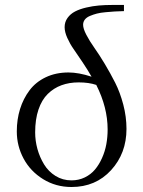

<svg xmlns="http://www.w3.org/2000/svg" viewBox="-20 -749 577 776"><path d="M47.9 -217.8Q47.9 -266.1 61 -308.3Q74.2 -350.6 99.4 -384Q124.5 -417.5 165 -436.8Q205.6 -456.1 256.8 -456.1Q297.9 -456.1 350.1 -439Q335 -465.8 313 -498.5Q291 -531.2 276.9 -551.5Q262.7 -571.8 252 -595.7Q241.2 -619.6 241.2 -639.2Q241.2 -660.2 252.9 -676.5Q264.6 -692.9 283.4 -702.6Q302.2 -712.4 328.4 -718.5Q354.5 -724.6 379.9 -726.8Q405.3 -729 434.1 -729H481V-704.1Q458.5 -703.6 443.6 -702.6Q428.7 -701.7 407.2 -699.7Q385.7 -697.8 371.6 -694.1Q357.4 -690.4 343.5 -684.6Q329.6 -678.7 322.8 -669.7Q315.9 -660.6 315.9 -648.9Q315.9 -633.3 328.9 -608.4Q341.8 -583.5 361.3 -555.9Q380.9 -528.3 403.6 -490.5Q426.3 -452.6 445.8 -414.1Q465.3 -375.5 478.3 -326.2Q491.2 -276.9 491.2 -228Q491.2 -129.4 429 -61.3Q366.7 6.8 269 6.8Q205.6 6.8 154.3 -24.9Q103 -56.6 75.4 -107.9Q47.9 -159.2 47.9 -217.8ZM122.1 -213.9Q122.1 -180.2 131.3 -146.7Q140.6 -113.3 158.2 -84.5Q175.8 -55.7 204.6 -37.8Q233.4 -20 269 -20Q298.3 -20 322.8 -32Q347.2 -43.9 363.8 -63.7Q380.4 -83.5 392.3 -110.1Q404.3 -136.7 409.7 -166Q415 -195.3 415 -226.1Q415 -314.9 369.1 -405.8Q339.4 -416 297.9 -416Q259.8 -416 228.5 -404.5Q197.3 -393.1 173.1 -369.4Q148.9 -345.7 135.5 -306.2Q122.1 -266.6 122.1 -213.9Z"/></svg>

Font: Dehuti
Style: Book
Weight: 400
Version: Version 1.2